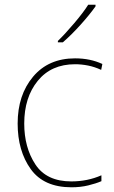

<svg xmlns="http://www.w3.org/2000/svg" viewBox="-20 -786 483 816"><path d="M284 10Q322 10 355 2Q388 -6 411 -16V-41Q352 -15 283 -15Q178 -15 130.5 -87Q83 -159 83 -261Q83 -372 140.5 -442.5Q198 -513 299 -513Q326 -513 354 -507.5Q382 -502 410 -489L415 -514Q364 -538 299 -538Q186 -538 120.5 -460Q55 -382 55 -261Q55 -145 110.5 -67.5Q166 10 284 10ZM386 -766H355Q335 -734 296 -688Q257 -642 226 -612V-606H247Q285 -639 323.5 -682Q362 -725 386 -759Z"/></svg>

Font: Noto Sans Display Thin
Style: Regular
Weight: 250
Designer: Monotype Design Team
Foundry: Monotype Imaging Inc.
Version: Version 1.900